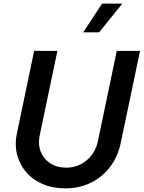

<svg xmlns="http://www.w3.org/2000/svg" viewBox="-20 -1025 791 1057"><path d="M340 12Q270 12 214.5 -12Q159 -36 123 -78.5Q87 -121 73.5 -176.5Q60 -232 74 -295L168 -745H296L199 -282Q188 -232 204 -191Q220 -150 256.5 -126Q293 -102 345 -102Q408 -102 456.5 -142Q505 -182 519 -248L623 -745H751L644 -235Q628 -161 585.5 -105.5Q543 -50 480 -19Q417 12 340 12ZM438 -847 542 -1005H653L526 -847Z"/></svg>

Font: Plus Jakarta Display Medium
Style: Italic
Weight: 500
Italic angle: -12°
Designer: Gumpita Rahayu
Foundry: Tokotype Studio
Version: Version 1.000